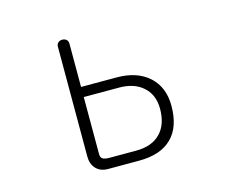

<svg xmlns="http://www.w3.org/2000/svg" viewBox="-98 -845 1197 987"><g transform="rotate(-15 500.0 -351.5)"><path d="M336.9 -389.6H525.4Q601.6 -389.6 648.4 -350.6Q700.2 -307.6 700.2 -230.5Q700.2 -145.5 654.3 -99.6Q609.4 -53.7 525.4 -53.7H383.8Q357.4 -53.7 346.7 -61.5Q336.9 -68.4 336.9 -86.9ZM275.4 -673.8V-89.8Q275.4 -50.8 296.9 -26.4Q320.3 0 362.3 0H526.4Q642.6 0 701.2 -58.6Q760.7 -116.2 760.7 -230.5Q760.7 -329.1 697.3 -386.7Q633.8 -443.4 526.4 -443.4H336.9V-674.8Q336.9 -688.5 327.1 -696.3Q318.4 -703.1 305.7 -703.1Q293 -703.1 284.2 -695.3Q275.4 -687.5 275.4 -673.8Z"/></g></svg>

Font: GulimChe
Style: Regular
Weight: 400
Monospace: yes
Version: Version 2.21